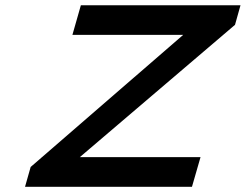

<svg xmlns="http://www.w3.org/2000/svg" viewBox="-20 -714 939 734"><path d="M289.1 -693.8H899.4L878.4 -619.1L285.2 -113.3H746.6L713.9 0H75.7L97.2 -75.7L680.2 -580.6H256.8Z"/></svg>

Font: Cantarell
Style: Bold Italic
Weight: 700
Italic angle: -16°
Designer: Dave Crossland
Version: Version 1.004